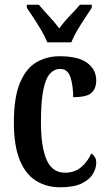

<svg xmlns="http://www.w3.org/2000/svg" viewBox="-20 -786 459 816"><path d="M236 10Q178 10 133.5 -17.5Q89 -45 64 -105.5Q39 -166 39 -265Q39 -373 65 -434.5Q91 -496 135 -521.5Q179 -547 233 -547Q313 -547 351 -518.5Q389 -490 389 -444Q389 -410 369 -391.5Q349 -373 291 -373Q291 -422 279.5 -457.5Q268 -493 236 -493Q211 -493 192.5 -473Q174 -453 164 -403.5Q154 -354 154 -266Q154 -162 178 -107Q202 -52 256 -52Q298 -52 326 -76.5Q354 -101 368 -134Q377 -128 383 -118.5Q389 -109 389 -94Q389 -71 375 -47Q361 -23 327.5 -6.5Q294 10 236 10ZM181 -606Q172 -629 156.5 -655.5Q141 -682 124 -708Q107 -734 94 -753V-766H145Q163 -744 188 -717.5Q213 -691 232 -665Q250 -691 275.5 -717.5Q301 -744 320 -766H370V-753Q358 -734 340.5 -708Q323 -682 307.5 -655.5Q292 -629 283 -606Z"/></svg>

Font: Noto Serif Thai ExtraCondensed SemiBold
Style: Regular
Weight: 600
Width: 2
Designer: Monotype Design Team
Foundry: Monotype Imaging Inc.
Version: Version 2.001; ttfautohint (v1.8.4.7-5d5b)